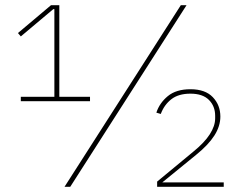

<svg xmlns="http://www.w3.org/2000/svg" viewBox="-20 -718 925 738"><path d="M326 -329H60V-346H189V-683H185L60 -578L49 -591L176 -698H208V-346H326ZM250 0H228L675 -698H697ZM840 -17V0H584V-20L723 -135Q766 -170 786.5 -202Q807 -234 807 -263V-273Q807 -310 783 -334Q759 -358 712 -358Q666 -358 638.5 -336.5Q611 -315 598 -280L581 -285Q593 -322 625 -348.5Q657 -375 712 -375Q769 -375 798 -344.5Q827 -314 827 -270Q827 -233 804 -197Q781 -161 734 -123L604 -17Z"/></svg>

Font: IBM Plex Sans Thin
Style: Regular
Weight: 250
Designer: Mike Abbink, Paul van der Laan, Pieter van Rosmalen
Foundry: Bold Monday
Version: Version 3.201